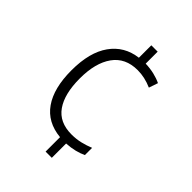

<svg xmlns="http://www.w3.org/2000/svg" viewBox="-212 -920 940 940"><g transform="rotate(45 258.0 -450.0)"><path d="M318 -734Q350 -733 377.5 -726.5Q405 -720 428 -709L412 -662Q362 -684 313 -684Q228 -684 184.5 -623Q141 -562 141 -455Q141 -348 181.5 -290Q222 -232 306 -232Q339 -232 368 -239Q397 -246 424 -257V-207Q403 -197 377 -190.5Q351 -184 319 -182V-83H276V-183Q181 -192 132.5 -261.5Q84 -331 84 -454Q84 -579 134.5 -649.5Q185 -720 274 -731V-817H318Z"/></g></svg>

Font: Noto Sans Telugu UI SemiCondensed Light
Style: Regular
Weight: 300
Width: 4
Designer: Jelle Bosma - Monotype Design Team
Foundry: Monotype Imaging Inc.
Version: Version 2.005; ttfautohint (v1.8.4.7-5d5b)